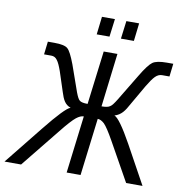

<svg xmlns="http://www.w3.org/2000/svg" viewBox="-94 -908 949 992"><g transform="rotate(10 380.5 -412.0)"><path d="M366 -368C345 -368 331 -371 324 -377C317 -382 310 -396 302 -417L253 -556C237 -598 224 -624 212 -634C201 -644 177 -649 142 -649H108L100 -581H138C151 -581 161 -576 169 -565C178 -554 186 -535 195 -510L229 -406C241 -368 252 -344 283 -333C264 -327 222 -283 157 -202L-5 0H82L245 -202C279 -245 304 -272 319 -284C333 -295 346 -301 358 -301L321 0H394L431 -301C442 -301 454 -295 466 -284C478 -272 496 -245 520 -202L633 0H719L608 -202C563 -283 531 -327 513 -333C548 -344 564 -367 585 -406L645 -510C660 -535 673 -554 684 -565C695 -576 707 -581 719 -581H758L766 -649H732C697 -649 672 -644 658 -634C644 -624 624 -598 599 -556L515 -417C502 -396 492 -382 483 -377C475 -371 460 -368 439 -368L473 -649H401ZM417 -730 429 -824H361L350 -730ZM545 -730 556 -824H489L477 -730Z"/></g></svg>

Font: Gamestation Condensed
Style: Italic
Weight: 400
Width: 3
Designer: Jonas Hecksher
Foundry: Jonas Hecksher, Playtypeª, e-types AS
Version: Version 1.003